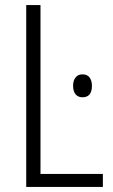

<svg xmlns="http://www.w3.org/2000/svg" viewBox="-20 -734 444 754"><path d="M83 0V-714H139V-51H384V0ZM304 -442Q323 -442 332 -429.5Q341 -417 341 -397Q341 -352 304 -352Q286 -352 276.5 -364Q267 -376 267 -397Q267 -417 276.5 -429.5Q286 -442 304 -442Z"/></svg>

Font: Noto Sans Condensed Light
Style: Regular
Weight: 300
Width: 3
Designer: Monotype Design Team
Foundry: Monotype Imaging Inc.
Version: Version 2.013; ttfautohint (v1.8.4.7-5d5b)